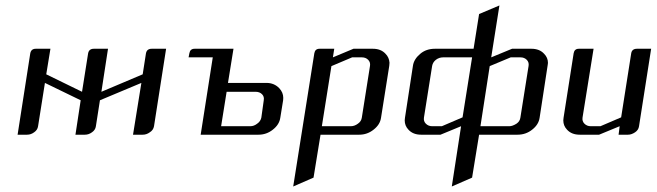

<svg xmlns="http://www.w3.org/2000/svg" viewBox="-20 -489 2384 697"><path d="M43.9 0 89.8 -294.9Q92.8 -312 109.9 -312H163.1L147.9 -219.2L277.8 -155.8L299.8 -294.9Q302.7 -312 320.8 -312H372.1L348.1 -155.8L498 -219.2L509.8 -294.9Q512.7 -312 530.8 -312H583L539.1 -30.8Q536.6 -16.6 523.9 -8.8Q512.2 0 498 0H462.9L493.2 -188L342.8 -125L328.1 -30.8Q326.2 -17.1 314 -8.8Q302.2 0 288.1 0H253.9L272.9 -125L143.1 -188L118.2 -30.8Q116.2 -17.1 104 -8.8Q92.3 0 78.1 0Z M664.6 -280.8 667.5 -295.9Q670.4 -312 686.5 -312H827.6L807.6 -188H947.8Q975.1 -188 993.7 -168.9Q1008.3 -153.3 1008.3 -133.8Q1008.3 -127.9 1007.8 -125L997.6 -62Q994.1 -36.6 970.2 -18.1Q947.3 0 918.5 0H708.5L752.4 -280.8ZM782.7 -30.8H888.7Q901.9 -30.8 913.6 -40Q925.8 -48.3 928.7 -62L937.5 -125Q939.9 -138.2 931.2 -147Q922.4 -155.8 907.7 -155.8H802.7Z M1044.4 188 1121.1 -295.9Q1124 -312 1140.1 -312H1193.4L1188.5 -280.8L1263.2 -312H1333.5Q1362.8 -312 1379.4 -293.9Q1392.6 -280.8 1394 -261.2Q1394 -258.8 1393.1 -250L1363.3 -62Q1359.9 -36.6 1335.9 -18.1Q1313 0 1284.2 0H1143.6L1118.2 155.8ZM1148.4 -30.8H1253.4Q1267.1 -30.8 1279.3 -40Q1291.5 -48.3 1293.5 -62L1323.2 -250Q1325.2 -263.2 1316.4 -272Q1307.6 -280.8 1293.5 -280.8H1258.3L1183.1 -249Z M1449.2 -52.2Q1449.2 -55.2 1450.2 -62L1479 -250Q1482.4 -274.4 1505.9 -293.9Q1527.3 -312 1559.1 -312H1699.2L1719.2 -438L1793 -469.2L1763.2 -280.8L1838.9 -312H1909.2Q1938.5 -312 1955.1 -293.9Q1969.2 -279.8 1969.2 -260.7Q1969.2 -258.8 1968.5 -254.9Q1967.8 -251 1967.8 -250L1939 -62Q1935.5 -36.6 1911.6 -18.1Q1888.7 0 1858.9 0H1719.2L1693.8 155.8L1620.1 188L1653.8 -30.8L1579.1 0H1508.8Q1479.5 0 1462.9 -18.1Q1449.2 -32.2 1449.2 -52.2ZM1519 -62Q1517.1 -48.8 1525.9 -40Q1535.2 -30.8 1548.8 -30.8H1584L1659.2 -63L1693.8 -280.8H1588.9Q1574.2 -280.8 1562.5 -272Q1551.3 -263.2 1548.8 -250ZM1724.1 -30.8H1829.1Q1840.3 -30.8 1855 -40Q1867.2 -48.3 1869.1 -62L1898.9 -250Q1900.9 -263.2 1892.1 -272Q1883.3 -280.8 1869.1 -280.8H1834L1757.8 -249Z M2024.9 -52.2Q2024.9 -55.2 2025.9 -62L2062.5 -295.9Q2065.4 -312 2081.5 -312H2134.8L2094.7 -62Q2092.8 -48.8 2101.6 -40Q2110.8 -30.8 2124.5 -30.8H2159.7L2234.9 -63L2271.5 -295.9Q2274.4 -312 2292.5 -312H2343.8L2299.8 -30.8Q2297.9 -17.1 2285.6 -8.8Q2272.5 0 2259.8 0H2225.6L2229.5 -30.8L2154.8 0H2084.5Q2055.2 0 2038.6 -18.1Q2024.9 -32.2 2024.9 -52.2Z"/></svg>

Font: Hhenum
Style: Italic
Weight: 400
Designer: T. Christopher White
Version: Version 1.0